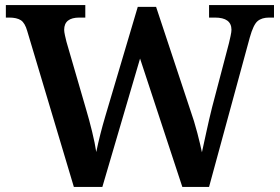

<svg xmlns="http://www.w3.org/2000/svg" viewBox="-20 -734 1099 754"><path d="M87 -612Q78 -644 62 -654.5Q46 -665 16 -665H3V-714H315V-665H292Q232 -665 232 -617Q232 -609 235 -595.5Q238 -582 241 -570L318 -305Q330 -265 341.5 -218Q353 -171 358 -137Q372 -205 394 -279L521 -707H593L726 -306Q743 -258 755 -211.5Q767 -165 773 -136Q781 -172 791 -218.5Q801 -265 813 -313L879 -564Q882 -576 885.5 -592.5Q889 -609 889 -617Q889 -665 824 -665H801V-714H1056V-665H1037Q1008 -665 991.5 -651Q975 -637 961 -587L801 0H696L530 -504L382 0H270Z"/></svg>

Font: Noto Serif NP Hmong SemiBold
Style: Regular
Weight: 600
Designer: Dalton Maag Ltd
Foundry: Dalton Maag Ltd
Version: Version 1.001; ttfautohint (v1.8.4.7-5d5b)